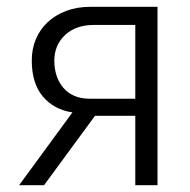

<svg xmlns="http://www.w3.org/2000/svg" viewBox="-20 -542 557 562"><path d="M36 0 192 -213Q138 -221 105.5 -259.5Q73 -298 73 -365Q73 -399 85 -427.5Q97 -456 119.5 -477Q142 -498 173.5 -510Q205 -522 244 -522H441V0H376V-203H258L109 0ZM376 -253V-469H255Q202 -469 170.5 -439.5Q139 -410 139 -364Q139 -341 145.5 -321Q152 -301 165 -285.5Q178 -270 197.5 -261.5Q217 -253 243 -253Z"/></svg>

Font: Rising Sun Light
Style: Regular
Weight: 300
Designer: Matt McInerney, Pablo Impallari, Rodrigo Fuenzalida (Raleway font), Stephen Hutchings (Greek), Cristiano Sobral (main ch
Foundry: The Rising Sun Project Authors
Version: Version 4.327; ttfautohint (v1.8.4.7-5d5b-dirty)